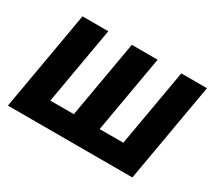

<svg xmlns="http://www.w3.org/2000/svg" viewBox="-134 -936 1291 1173"><g transform="rotate(30 512.0 -350.0)"><path d="M748 -156H581L676 -700H494L399 -156H233L328 -700H146L24 0H902L1024 -700H843Z"/></g></svg>

Font: Fixel Display 20240404 ExBold
Style: Italic
Weight: 800
Italic angle: -10°
Designer: AlfaBravo + MacPaw
Foundry: Kyrylo Tkachov, Marchela Mozhyna, Serhii Makarenko, Maria Weinstein, Zakhar Kryvoshyya
Version: Version 1.211;Glyphs 3.2 (3225)